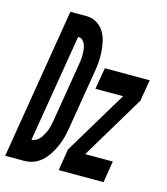

<svg xmlns="http://www.w3.org/2000/svg" viewBox="-156 -820 786 905"><g transform="rotate(15 237.0 -367.5)"><path d="M-46 0 75 -735H158Q185 -734 206.5 -720Q228 -706 240.5 -685Q253 -664 258.5 -638.5Q264 -613 265.5 -587Q267 -561 264.5 -534Q262 -507 257 -480L212 -208Q209 -191 205.5 -173.5Q202 -156 196 -139Q190 -122 182.5 -105.5Q175 -89 165 -73Q155 -57 142.5 -43Q130 -29 114 -19Q98 -9 81 -4.5Q64 0 46 0ZM54 -105Q66 -105 78 -112.5Q90 -120 97.5 -130.5Q105 -141 111 -152.5Q117 -164 121 -176Q125 -188 127.5 -200.5Q130 -213 132 -225L177 -497Q179 -510 181 -523.5Q183 -537 183 -550Q183 -563 182 -575.5Q181 -588 177 -600Q173 -612 164.5 -621Q156 -630 143 -630H141ZM215 0 232 -105 418 -415H283L301 -520H520L502 -415L316 -105H451L434 0Z"/></g></svg>

Font: Iosevka Extrabold Oblique
Style: Regular
Weight: 800
Italic angle: -9°
Monospace: yes
Designer: Belleve Invis
Foundry: Belleve Invis
Version: Version 32.5.0; ttfautohint (v1.8.4)